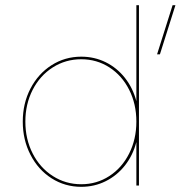

<svg xmlns="http://www.w3.org/2000/svg" viewBox="-20 -717 734 742"><path d="M68 -247Q68 -317.5 97.8 -374.8Q127.5 -432 179.2 -465Q231 -498 294 -498Q345 -498 388.5 -476.5Q432 -455 462.8 -416Q493.5 -377 507 -326V-697H517V0H507V-168Q493.5 -116.5 462.8 -77.5Q432 -38.5 388.5 -16.8Q345 5 294 5Q231 5 179.2 -28Q127.5 -61 97.8 -118.8Q68 -176.5 68 -247ZM294 -5Q354 -5 402.8 -36.8Q451.5 -68.5 479.2 -123.8Q507 -179 507 -247Q507 -315 479.2 -370Q451.5 -425 402.8 -456.5Q354 -488 294 -488Q233.5 -488 184 -456.5Q134.5 -425 106.2 -369.8Q78 -314.5 78 -247Q78 -179.5 106.2 -124Q134.5 -68.5 184 -36.8Q233.5 -5 294 -5ZM647 -697H658L598 -507H587Z"/></svg>

Font: HK Grotesk Thin
Style: Regular
Weight: 100
Designer: Alfredo Marco Pradil
Foundry: Hanken Design Co.
Version: Version 3.001